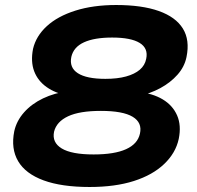

<svg xmlns="http://www.w3.org/2000/svg" viewBox="-20 -736 788 767"><path d="M338 11Q226 11 154 -15.5Q82 -42 52.5 -92Q23 -142 37 -212Q46 -253 76 -287Q106 -321 152 -343Q198 -365 254 -372L252 -354Q202 -363 166.5 -388Q131 -413 116.5 -451.5Q102 -490 112 -541Q124 -592 167 -631.5Q210 -671 281 -693.5Q352 -716 444 -716Q547 -716 614.5 -692Q682 -668 710.5 -622Q739 -576 725 -508Q717 -469 689 -437.5Q661 -406 620.5 -384Q580 -362 529 -351L532 -369Q590 -363 630 -339Q670 -315 687.5 -275Q705 -235 694 -181Q682 -125 636 -81Q590 -37 515 -13Q440 11 338 11ZM354 -119Q437 -119 483.5 -140Q530 -161 539 -202Q549 -246 510 -269.5Q471 -293 383 -293Q298 -293 252 -271.5Q206 -250 196 -210Q187 -167 226.5 -143Q266 -119 354 -119ZM401 -421Q449 -421 483.5 -430.5Q518 -440 538.5 -457.5Q559 -475 564 -501Q573 -543 538 -564.5Q503 -586 428 -586Q357 -586 315.5 -567Q274 -548 265 -509Q256 -466 291 -443.5Q326 -421 401 -421Z"/></svg>

Font: Nunito Sans 10pt Expanded ExtraBold
Style: Italic
Weight: 800
Width: 7
Italic angle: -9°
Designer: Vernon Adams
Foundry: Vernon Adams
Version: Version 3.101;gftools[0.9.27]